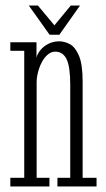

<svg xmlns="http://www.w3.org/2000/svg" viewBox="-20 -677 384 697"><path d="M17.5 0V-31.5H68V-492.5H17.5V-523.5H112.5V-467.5Q115.5 -481.5 126.8 -495.2Q138 -509 155.8 -518Q173.5 -527 195 -527Q214 -527 233.5 -516.8Q253 -506.5 266.5 -475Q280 -443.5 280 -380.5V-31.5H330.5V0H188.5V-31.5H235V-369Q235 -434.5 221.8 -462Q208.5 -489.5 180.5 -489.5Q166 -489.5 153.5 -479Q141 -468.5 132 -451.5Q123 -434.5 118 -415Q113 -395.5 113 -377.5V-31.5H159.5V0ZM160 -551 84.5 -657H117.5L177.5 -585L237 -657H270.5L195.5 -551Z"/></svg>

Font: Imbue Thin 10pt ExtraLight
Style: Regular
Weight: 250
Version: Version 1.102